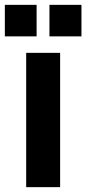

<svg xmlns="http://www.w3.org/2000/svg" viewBox="-33 -772 356 792"><path d="M75 -554V0H215V-554ZM-13 -622H118V-752H-13ZM171 -622H303V-752H171Z"/></svg>

Font: Malmofest SemiBold
Style: Regular
Weight: 600
Designer: Jonny Pinhorn (Poppins), Kolossal
Version: Version 1.004;Glyphs 3.1.2 (3151)